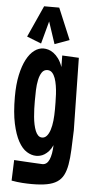

<svg xmlns="http://www.w3.org/2000/svg" viewBox="-61 -794 488 996"><g transform="rotate(5 183.0 -296.0)"><path d="M336.9 -130.9Q335 -73.2 333 -29.1Q331.1 15.1 325.2 48.3Q319.3 81.5 307.6 104Q295.9 126.5 275.1 140.1Q254.4 153.8 222.4 159.9Q190.4 166 144 166Q121.1 166 94.7 164.3Q68.4 162.6 38.1 157.2L42 49.8Q78.1 52.2 105.7 53.7Q133.3 55.2 151.9 56.2Q173.8 57.6 189.9 58.1Q213.4 58.1 225.3 30.8Q237.3 3.4 238.8 -44.9Q230 -25.4 219 -13.2Q208 -1 196.5 6.1Q185.1 13.2 174.1 15.6Q163.1 18.1 153.8 18.1Q128.9 18.1 104.5 2.9Q80.1 -12.2 60.8 -47.1Q41.5 -82 29.3 -138.4Q17.1 -194.8 17.1 -277.8Q17.1 -342.3 27.6 -391.1Q38.1 -439.9 55.7 -473.1Q73.2 -506.3 96.2 -523.2Q119.1 -540 144 -540Q155.8 -540 169.2 -536.1Q182.6 -532.2 196.3 -522.2Q210 -512.2 222.4 -495.4Q234.9 -478.5 244.1 -452.1L243.2 -512.2L330.1 -507.8ZM230 -231Q230 -246.1 229.7 -266.8Q229.5 -287.6 228.3 -309.8Q227.1 -332 223.6 -353.5Q220.2 -375 214.1 -392.1Q208 -409.2 198.2 -419.7Q188.5 -430.2 173.8 -430.2Q155.3 -430.2 144.8 -414.6Q134.3 -398.9 129.2 -374.5Q124 -350.1 123 -320.8Q122.1 -291.5 122.1 -264.2Q122.1 -245.1 122.8 -224.1Q123.5 -203.1 125.5 -182.4Q127.4 -161.6 131.3 -143.1Q135.3 -124.5 141.1 -110.1Q147 -95.7 155.5 -87.4Q164.1 -79.1 175.8 -79.1Q190.4 -79.1 200.7 -91.1Q210.9 -103 217.5 -123.5Q224.1 -144 227.1 -171.6Q230 -199.2 230 -231ZM274.4 -595.2 198.2 -567.4 160.2 -682.1 128.4 -564.5 53.2 -594.2 127.4 -758.3H206.1Z"/></g></svg>

Font: Mouse Memoirs
Style: Regular
Weight: 400
Version: Version 1.000